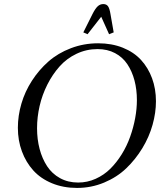

<svg xmlns="http://www.w3.org/2000/svg" viewBox="-20 -926 815 954"><path d="M68.8 -291Q68.8 -351.1 86.4 -411.1Q104 -471.2 138.7 -524.9Q173.3 -578.6 220.7 -620.4Q268.1 -662.1 332.3 -686.5Q396.5 -710.9 467.8 -710.9Q535.2 -710.9 590.1 -689Q645 -667 680.7 -628.2Q716.3 -589.4 735.6 -536.9Q754.9 -484.4 754.9 -422.9Q754.9 -365.7 738 -305.7Q721.2 -245.6 687.3 -189.7Q653.3 -133.8 607.2 -89.6Q561 -45.4 497.3 -18.8Q433.6 7.8 362.8 7.8Q294.4 7.8 238.3 -15.4Q182.1 -38.6 145.5 -79.1Q108.9 -119.6 88.9 -173.8Q68.8 -228 68.8 -291ZM164.1 -289.1Q164.1 -233.9 176.8 -185.8Q189.5 -137.7 214.1 -100.1Q238.8 -62.5 278.3 -40.8Q317.9 -19 368.2 -19Q414.1 -19 455.3 -37.6Q496.6 -56.2 528.1 -87.4Q559.6 -118.7 585 -159.7Q610.4 -200.7 626.7 -246.6Q643.1 -292.5 651.6 -338.9Q660.2 -385.3 660.2 -428.2Q660.2 -481 648.2 -526.4Q636.2 -571.8 612.8 -606.9Q589.4 -642.1 551.5 -662.1Q513.7 -682.1 464.8 -682.1Q409.2 -682.1 360.1 -658.7Q311 -635.3 275.9 -595.7Q240.7 -556.2 215.1 -505.4Q189.5 -454.6 176.8 -399.2Q164.1 -343.8 164.1 -289.1ZM394 -765.1 439.9 -856.9Q453.6 -883.8 465.6 -894.8Q477.5 -905.8 493.2 -905.8Q508.8 -905.8 516.6 -895Q524.4 -884.3 528.8 -856.9L544.9 -765.1L522 -755.9L482.9 -842.8L415 -755.9Z"/></svg>

Font: Dihjauti S
Style: Bold Italic
Weight: 700
Italic angle: -9°
Designer: T. Christopher White
Version: Version 3.0.0